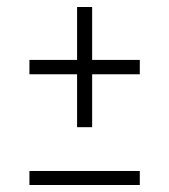

<svg xmlns="http://www.w3.org/2000/svg" viewBox="-20 -528 483 548"><path d="M64 0V-40H379V0ZM243 -508V-357H379V-316H243V-165H200V-316H64V-357H200V-508Z"/></svg>

Font: Fira Sans Condensed ExtraLight
Style: Regular
Weight: 275
Width: 3
Designer: Carrois Corporate & Edenspiekermann AG
Foundry: Carrois Corporate GbR & Edenspiekermann AG
Version: Version 4.203